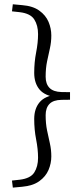

<svg xmlns="http://www.w3.org/2000/svg" viewBox="-20 -753 382 898"><path d="M307.5 -322V-286.5L268 -286Q229.5 -285.5 211.5 -267Q193.5 -248.5 193.5 -214.5Q193.5 -175 200.2 -142.8Q207 -110.5 213.5 -81.5Q220 -52.5 220 -21.5Q220 11 207 41.8Q194 72.5 164 94.2Q134 116 83.5 120.5L40 124.5L36 91.5L72.5 87.5Q122.5 81.5 140.2 53.8Q158 26 158 -15Q158 -55 149 -100.8Q140 -146.5 140 -196.5Q140 -244.5 165 -274.5Q190 -304.5 247 -311.5V-297.5Q190 -304.5 165 -334.2Q140 -364 140 -412Q140 -462 149 -507.8Q158 -553.5 158 -593.5Q158 -634.5 140.2 -662.2Q122.5 -690 72.5 -696L36 -700L40 -733L83.5 -729Q134 -725 164 -703.2Q194 -681.5 207 -650.8Q220 -620 220 -587Q220 -556.5 213.5 -527.2Q207 -498 200.2 -466Q193.5 -434 193.5 -394Q193.5 -360.5 211.5 -342Q229.5 -323.5 268 -322.5Z"/></svg>

Font: Newsreader 9pt Light
Style: Regular
Weight: 300
Designer: Hugues Gentile
Foundry: Production Type
Version: Version 1.003